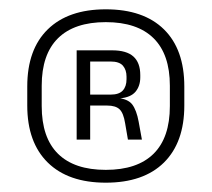

<svg xmlns="http://www.w3.org/2000/svg" viewBox="-20 -668 454 412"><path d="M207 -276Q126.5 -276 82.5 -319.2Q38.5 -362.5 38.5 -441.5V-482.5Q38.5 -562 82.5 -605Q126.5 -648 207 -648Q288 -648 331.8 -605Q375.5 -562 375.5 -482.5V-441.5Q375.5 -362.5 331.8 -319.2Q288 -276 207 -276ZM207 -303.5Q274.5 -303.5 309.5 -338Q344.5 -372.5 344.5 -440.5V-484Q344.5 -551.5 309.5 -586Q274.5 -620.5 207 -620.5Q139.5 -620.5 104.5 -586Q69.5 -551.5 69.5 -484V-440.5Q69.5 -372.5 104.5 -338Q139.5 -303.5 207 -303.5ZM284.5 -368.5H254.5L248.5 -403.5Q245 -425.5 236.5 -433.5Q228 -441.5 210 -441.5H164V-465H217.5Q235.5 -465 243.5 -473.8Q251.5 -482.5 251.5 -498V-503.5Q251.5 -518 243.8 -527Q236 -536 217.5 -536H163.5V-560H220.5Q251.5 -560 266.2 -546.8Q281 -533.5 281 -507V-502Q281 -483.5 270.8 -471.2Q260.5 -459 237.5 -457L236.5 -453.5L230.5 -458Q254.5 -456 263.8 -443.8Q273 -431.5 277.5 -407ZM173.5 -368.5H144.5V-560H173.5V-457V-447.5Z"/></svg>

Font: Anek Devanagari Medium Light
Style: Regular
Weight: 300
Version: Version 1.003